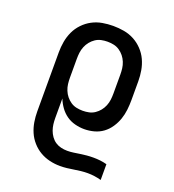

<svg xmlns="http://www.w3.org/2000/svg" viewBox="-136 -634 872 962"><g transform="rotate(20 300.0 -152.5)"><path d="M292 223Q264 223 236.5 216.5Q209 210 185 196Q161 182 142 160.5Q123 139 112 113.5Q101 88 96.5 60.5Q92 33 92 5V-310Q92 -339 97 -367.5Q102 -396 114 -422Q126 -448 146.5 -469.5Q167 -491 192.5 -504.5Q218 -518 246.5 -523Q275 -528 304 -528Q333 -528 361.5 -523Q390 -518 415.5 -504.5Q441 -491 461.5 -469.5Q482 -448 494 -422Q506 -396 511 -367.5Q516 -339 516 -310V-210Q516 -184 513 -157.5Q510 -131 501.5 -106.5Q493 -82 478 -59.5Q463 -37 442 -21.5Q421 -6 395 1Q369 8 343 8Q318 8 293 1.5Q268 -5 247.5 -19.5Q227 -34 212 -55Q197 -76 188 -99V5Q188 22 190 38Q192 54 197.5 69.5Q203 85 213 99Q223 113 236.5 122Q250 131 266.5 135Q283 139 300 139Q317 139 334 136.5Q351 134 367.5 131.5Q384 129 401 127.5Q418 126 436 126Q454 126 472 128Q490 130 508 135V219Q490 214 472 211.5Q454 209 436 209Q418 209 400 211Q382 213 364 216Q346 219 328 221Q310 223 292 223ZM304 -76Q321 -76 337.5 -79.5Q354 -83 368 -92.5Q382 -102 392.5 -115Q403 -128 409.5 -144Q416 -160 418 -176.5Q420 -193 420 -210V-310Q420 -327 418 -343.5Q416 -360 409.5 -376Q403 -392 392.5 -405Q382 -418 368 -427.5Q354 -437 337.5 -440.5Q321 -444 304 -444Q287 -444 270.5 -440.5Q254 -437 240 -427.5Q226 -418 215.5 -405Q205 -392 198.5 -376Q192 -360 190 -343.5Q188 -327 188 -310V-210Q188 -193 190 -176.5Q192 -160 198.5 -144Q205 -128 215.5 -115Q226 -102 240 -92.5Q254 -83 270.5 -79.5Q287 -76 304 -76Z"/></g></svg>

Font: Iosevka HT Medium Extended
Style: Regular
Weight: 500
Width: 7
Monospace: yes
Designer: Belleve Invis
Foundry: Belleve Invis
Version: Version 32.3.0; ttfautohint (v1.8.4)